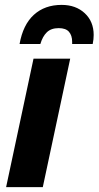

<svg xmlns="http://www.w3.org/2000/svg" viewBox="-20 -765 403 785"><path d="M5 0 117 -525H267L155 0ZM363 -622Q363 -613 362 -604Q361 -595 359 -585H275Q275 -587 275 -589.5Q275 -592 275 -594Q275 -620 262 -635Q249 -650 220 -650Q189 -650 171.5 -633Q154 -616 145 -585H60Q74 -664 118.5 -704.5Q163 -745 232 -745Q290 -745 326.5 -711Q363 -677 363 -622Z"/></svg>

Font: Radio Canada
Style: Italic
Weight: 400
Italic angle: -12°
Designer: Charles Daoud, Etienne Aubert Bonn, Alexandre Saumier Demers, Jacques Le Bailly
Foundry: Radio-Canada
Version: Version 2.104;gftools[0.9.28.dev5+ged2979d]